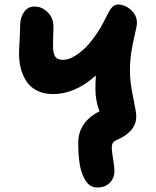

<svg xmlns="http://www.w3.org/2000/svg" viewBox="-20 -602 690 847"><path d="M410.2 225.1Q384.8 225.1 370.1 210.4Q355.5 195.8 345.2 170.9Q325.2 125.5 325.2 27.8Q325.2 -63.5 418.9 -110.8Q400.9 -158.7 400.9 -208Q400.9 -232.9 402.8 -269Q312 -187 213.9 -187Q172.4 -187 141.8 -202.9Q111.3 -218.8 95 -245.6Q78.6 -272.5 71.3 -302Q64 -331.5 64 -365.2Q64 -381.8 66.4 -425.3Q68.8 -468.8 68.8 -488.8Q68.8 -523.4 85.7 -548.3Q102.5 -573.2 131.8 -573.2Q164.6 -573.2 190.2 -548.1Q215.8 -522.9 215.8 -484.9Q215.8 -475.6 214.8 -445.6Q213.9 -415.5 213.9 -398.9Q213.9 -368.7 223.1 -353.3Q232.4 -337.9 257.8 -337.9Q285.2 -337.9 316.4 -358.9Q347.7 -379.9 370.6 -406.2Q393.6 -432.6 413.1 -462.9Q424.8 -481 438 -506.3Q451.2 -531.7 458.3 -546.1Q465.3 -560.5 476.1 -571.3Q486.8 -582 499 -582Q531.2 -582 557.6 -558.3Q584 -534.7 584 -501Q584 -487.3 576.2 -456.5Q568.4 -425.8 560.8 -381.3Q553.2 -336.9 553.2 -290Q553.2 -240.2 567.1 -174.1Q581.1 -107.9 581.1 -88.9Q581.1 -22.5 498 14.2Q482.9 20.5 478 28.6Q473.1 36.6 473.1 50.8Q473.1 64.5 479 99.9Q484.9 135.3 484.9 150.9Q484.9 184.6 463.9 204.8Q442.9 225.1 410.2 225.1Z"/></svg>

Font: Shantell Sans Irregular Bouncy
Style: Bold
Weight: 700
Designer: Stephen Nixon, Anya Danilova, Shantell Martin
Foundry: Arrow Type
Version: Version 1.006;[9816181b4]